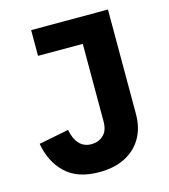

<svg xmlns="http://www.w3.org/2000/svg" viewBox="-107 -783 772 879"><g transform="rotate(-15 279.5 -343.5)"><path d="M122 -698H486V-202Q486 -138 458.5 -90Q431 -42 379.5 -15.5Q328 11 256 11Q153 11 96.5 -43Q40 -97 25 -185L167 -213Q175 -169 197 -145.5Q219 -122 254 -122Q287 -122 310.5 -143Q334 -164 334 -209V-576H122Z"/></g></svg>

Font: IBM Plex Sans Var
Style: Regular
Weight: 400
Designer: Mike Abbink, Paul van der Laan, Pieter van Rosmalen
Foundry: Bold Monday
Version: Version 3.000